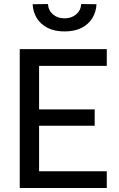

<svg xmlns="http://www.w3.org/2000/svg" viewBox="-20 -933 593 953"><path d="M78 0V-689H510V-606H174V-390H450V-309H174V-83H510V0ZM300 -777Q251 -777 216.5 -794.5Q182 -812 163 -842.5Q144 -873 142 -912L218 -913Q220 -881 243 -861.5Q266 -842 300 -842Q335 -842 358 -861.5Q381 -881 383 -913L459 -912Q457 -873 438 -842.5Q419 -812 384.5 -794.5Q350 -777 300 -777Z"/></svg>

Font: Cairo Play SemiBold
Style: Regular
Weight: 600
Designer: Mohamed Gaber, Accademia di Belle Arti di Urbino
Foundry: Kief Type Foundry, Accademia di Belle Arti di Urbino
Version: Version 3.130;gftools[0.9.24]